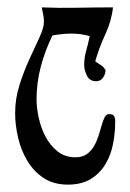

<svg xmlns="http://www.w3.org/2000/svg" viewBox="-20 -485 352 520"><path d="M93 -465Q141 -463 189.5 -464Q238 -465 286 -465Q282 -428 265 -391.5Q248 -355 238 -319Q246 -313 254 -308Q262 -303 266 -294Q265 -283 258.5 -274Q252 -265 240 -265Q223 -265 215.5 -280Q208 -295 208 -309Q208 -329 213.5 -348Q219 -367 223 -387Q201 -394 174 -394Q150 -394 122 -389Q102 -348 90.5 -304.5Q79 -261 79 -216Q79 -193 85 -165.5Q91 -138 103.5 -114.5Q116 -91 136 -75Q156 -59 184 -59Q203 -59 215 -67.5Q227 -76 234.5 -89Q242 -102 247 -117.5Q252 -133 255.5 -146Q259 -159 263.5 -167.5Q268 -176 275 -176Q286 -176 289 -170.5Q292 -165 292 -156Q292 -125 286 -94.5Q280 -64 265 -39.5Q250 -15 225.5 0Q201 15 164 15Q125 15 98 -3Q71 -21 54 -49.5Q37 -78 29 -112Q21 -146 21 -179Q21 -218 33 -255.5Q45 -293 60 -325.5Q75 -358 87 -384Q99 -410 99 -426Q99 -436 97 -445.5Q95 -455 93 -465Z"/></svg>

Font: Germanica
Style: Regular
Weight: 400
Designer: Peter Wiegel
Foundry: Peter Wiegel